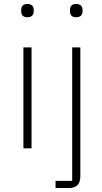

<svg xmlns="http://www.w3.org/2000/svg" viewBox="-20 -748 513 968"><path d="M87 -690V-699Q87 -712 94.5 -720Q102 -728 118 -728Q134 -728 142 -720Q150 -712 150 -699V-690Q150 -677 142 -669Q134 -661 118 -661Q102 -661 94.5 -669Q87 -677 87 -690ZM139 0H98V-509H139ZM333 -690V-699Q333 -712 340.5 -720Q348 -728 364 -728Q380 -728 388 -720Q396 -712 396 -699V-690Q396 -677 388 -669Q380 -661 364 -661Q348 -661 340.5 -669Q333 -677 333 -690ZM260 200V164H344V-509H385V141Q385 200 328 200Z"/></svg>

Font: Anuphan ExtraLight
Style: Regular
Weight: 200
Designer: Cadson Demak
Version: Version 3.001